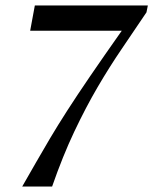

<svg xmlns="http://www.w3.org/2000/svg" viewBox="-20 -680 559 700"><path d="M61 0Q88 -47 112 -89Q136 -131 163 -176.5Q190 -222 225 -276.5Q260 -331 308.5 -402Q357 -473 424 -568H90L107 -660H519L514 -635Q469 -568 424 -502Q379 -436 336 -362.5Q293 -289 251 -200.5Q209 -112 170 0Z"/></svg>

Font: Spectral Medium
Style: Italic
Weight: 500
Italic angle: -10°
Designer: Jean-Baptiste Levee
Foundry: Production Type
Version: Version 2.001